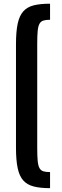

<svg xmlns="http://www.w3.org/2000/svg" viewBox="-20 -898 326 1015"><path d="M244.6 96.7Q193.4 96.7 158.7 87.9Q124 79.1 103.3 56.2Q82.5 33.2 73.5 -8.8Q64.5 -50.8 64.5 -117.2V-664.6Q64.5 -731 73.5 -772.9Q82.5 -814.9 103.3 -838.1Q124 -861.3 158.7 -869.9Q193.4 -878.4 244.6 -878.4V-793.5Q222.7 -793.5 209.2 -789.3Q195.8 -785.2 188.7 -772.2Q181.6 -759.3 179.2 -734.1Q176.8 -709 176.8 -666.5V-115.2Q176.8 -73.2 179.2 -47.9Q181.6 -22.5 188.7 -9.5Q195.8 3.4 209.2 7.6Q222.7 11.7 244.6 11.7Z"/></svg>

Font: Antonio SemiBold
Style: Regular
Weight: 600
Designer: Vernon Adams
Foundry: Vernon Adams
Version: Version 1.002